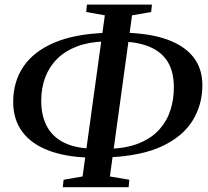

<svg xmlns="http://www.w3.org/2000/svg" viewBox="-20 -778 884 815"><path d="M246.5 16.5 250 -15 330.5 -29 425 -713 346 -727 349 -758.5H625L621.5 -727L540.5 -713L446.5 -29L529 -15L526 16.5ZM357 -109Q256.5 -112 184.5 -139.8Q112.5 -167.5 74.2 -219.2Q36 -271 36 -345.5Q36 -431.5 79.8 -495.8Q123.5 -560 210.5 -597Q297.5 -634 428 -638.5L422.5 -602Q357 -600 307 -581Q257 -562 223.2 -528.8Q189.5 -495.5 172.2 -450.2Q155 -405 155 -349.5Q155 -289 177.5 -244.8Q200 -200.5 246.2 -175.5Q292.5 -150.5 363 -147.5ZM439 -110 445 -146.5Q520 -149 572.2 -170.8Q624.5 -192.5 656.8 -228.8Q689 -265 703.5 -310.8Q718 -356.5 718 -406.5Q718 -471.5 693.5 -513Q669 -554.5 621.8 -576.2Q574.5 -598 506.5 -601.5L511 -639Q615.5 -636.5 688.8 -610.5Q762 -584.5 800.5 -536Q839 -487.5 839 -416Q839 -334 798 -266.8Q757 -199.5 669 -157.8Q581 -116 439 -110Z"/></svg>

Font: Merriweather 72pt Medium
Style: Italic
Weight: 500
Italic angle: -7.8°
Version: Version 2.101